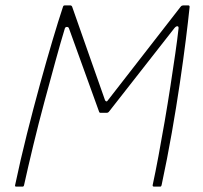

<svg xmlns="http://www.w3.org/2000/svg" viewBox="-20 -693 754 713"><path d="M40 0Q35 0 36 -5Q56 -100 80 -195.5Q104 -291 128.5 -380Q153 -469 175 -543Q197 -617 214 -668Q215 -671 216.5 -672Q218 -673 220 -673H241Q247 -673 249 -665Q278 -583 308.5 -495.5Q339 -408 370 -321Q372 -317 375 -316.5Q378 -316 381 -321L650 -667Q653 -671 655.5 -672Q658 -673 661 -673H679Q685 -673 684 -666Q679 -617 670 -545Q661 -473 648 -385Q635 -297 618 -200Q601 -103 580 -5Q579 -2 578 -1Q577 0 574 0H552Q546 0 547 -6Q557 -52 568.5 -113.5Q580 -175 591.5 -242Q603 -309 613 -374Q623 -439 631 -494.5Q639 -550 643 -587Q644 -595 639 -595.5Q634 -596 628 -589L386 -280Q382 -274 376 -274H354Q349 -274 348 -278L236 -588Q234 -593 228.5 -593Q223 -593 221 -588Q206 -539 186.5 -468Q167 -397 145 -315.5Q123 -234 103.5 -153Q84 -72 69 -4Q68 -2 67 -1Q66 0 64 0Z"/></svg>

Font: Glory Thin
Style: Italic
Weight: 100
Italic angle: -12°
Designer: Robert Leuschke
Foundry: Robert Leuschke
Version: Version 1.011